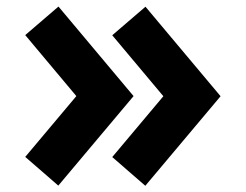

<svg xmlns="http://www.w3.org/2000/svg" viewBox="-20 -664 766 598"><path d="M162.1 -643.6 396 -364.7 161.6 -85.9 58.6 -175.3 217.8 -364.7 58.6 -554.7ZM433.1 -643.1 667 -364.3 432.6 -85.4 329.6 -174.8 488.8 -364.3 329.6 -554.2Z"/></svg>

Font: New Shape
Style: Bold
Weight: 700
Designer: Wojciech Kalinowski "wmk69" (wmk69@o2.pl)
Foundry: Wojciech Kalinowski "wmk69" (wmk69@o2.pl)
Version: Version 2.1.1; 2021-05-14